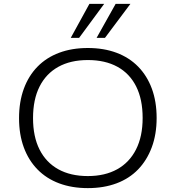

<svg xmlns="http://www.w3.org/2000/svg" viewBox="-20 -960 903 988"><path d="M432 8Q350 8 284.5 -16.5Q219 -41 173 -88Q127 -135 102.5 -201.5Q78 -268 78 -352Q78 -436 102.5 -503Q127 -570 173 -617Q219 -664 284.5 -688.5Q350 -713 432 -713Q514 -713 579.5 -688.5Q645 -664 691 -617Q737 -570 761.5 -503.5Q786 -437 786 -353Q786 -269 761 -202Q736 -135 690.5 -88Q645 -41 579.5 -16.5Q514 8 432 8ZM432 -54Q520 -54 583 -89Q646 -124 680 -191Q714 -258 714 -353Q714 -449 680.5 -515.5Q647 -582 584 -616.5Q521 -651 432 -651Q343 -651 280 -616Q217 -581 183.5 -514.5Q150 -448 150 -352Q150 -257 183.5 -190.5Q217 -124 280 -89Q343 -54 432 -54ZM344 -765 440 -940H516L387 -765ZM477 -765 575 -940H651L520 -765Z"/></svg>

Font: Nunito Sans 10pt SemiExpanded Light
Style: Regular
Weight: 300
Width: 6
Designer: Vernon Adams
Foundry: Vernon Adams
Version: Version 3.101;gftools[0.9.27]